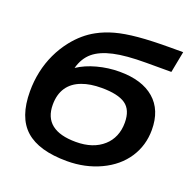

<svg xmlns="http://www.w3.org/2000/svg" viewBox="-129 -854 993 992"><g transform="rotate(20 367.5 -358.0)"><path d="M340.3 9.8Q186 9.8 112.1 -55.9Q38.1 -121.6 38.1 -264.6Q38.1 -320.3 49.3 -372.8Q60.5 -425.3 83 -473.4Q105.5 -521.5 138.7 -563.5Q189 -626.5 252 -660.6Q293.9 -683.6 344.5 -697.5Q395 -711.4 467 -718Q539.1 -724.6 645.5 -724.6H712.9L690.4 -607.9H552.2Q440.9 -607.9 374 -592.8Q305.7 -577.6 267.3 -545.4Q229 -513.2 213.4 -456.1Q257.3 -485.4 317.4 -501.5Q377.4 -517.6 439.5 -517.6Q563 -517.6 630.6 -459.2Q698.2 -400.9 698.2 -291.5Q698.2 -206.1 653.3 -137.7Q607.9 -68.8 524.2 -29.5Q440.4 9.8 340.3 9.8ZM554.2 -278.8Q554.2 -349.1 512.5 -378.2Q470.7 -407.2 380.9 -407.2Q317.9 -407.2 273.9 -390.6Q224.1 -372.6 198.2 -334.5Q172.4 -296.4 172.4 -239.7Q172.4 -169.4 216.8 -134.3Q261.2 -99.1 349.6 -99.1Q444.8 -99.1 500.5 -149.4Q526.4 -172.4 540.3 -205.3Q554.2 -238.3 554.2 -278.8Z"/></g></svg>

Font: Arimo
Style: Italic
Weight: 400
Italic angle: -12°
Designer: Steve Matteson
Foundry: Monotype Imaging Inc.
Version: Version 1.33